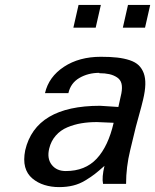

<svg xmlns="http://www.w3.org/2000/svg" viewBox="-20 -743 628 777"><path d="M179.2 -142.1Q169.4 -101.6 189.2 -76.2Q209 -50.8 246.1 -50.8Q324.7 -50.8 371.3 -100.8Q418 -150.9 439.9 -246.1Q374 -249 372.1 -249Q338.4 -249 309.3 -244.1Q280.3 -239.3 252.7 -227.8Q225.1 -216.3 205.8 -194.3Q186.5 -172.4 179.2 -142.1ZM381.8 -446.8V-448.2Q336.9 -448.2 301.5 -427.7Q266.1 -407.2 256.8 -366.2H162.1Q177.2 -432.1 238.8 -472.7Q300.3 -513.2 388.2 -513.2Q426.8 -513.2 454.6 -510Q482.4 -506.8 505.1 -499.3Q527.8 -491.7 541.3 -478.8Q554.7 -465.8 561.8 -446.5Q568.8 -427.2 568.1 -400.9Q567.4 -374.5 559.1 -339.8Q553.2 -314.5 542.2 -275.4Q531.2 -236.3 529.8 -230L508.8 -143.1L506.8 -134.8Q490.2 -66.9 490.2 1H397Q391.6 -24.9 402.8 -71.8Q377.9 -49.8 363.5 -38.6Q349.1 -27.3 325.4 -12.9Q301.8 1.5 275.9 7.8Q250 14.2 219.2 14.2Q187.5 14.2 159.9 5.6Q132.3 -2.9 110.8 -21Q89.4 -39.1 81.8 -67.1Q74.2 -95.2 82 -134.8Q124 -314.9 384.8 -314.9Q392.6 -314.9 419.4 -312.7Q446.3 -310.5 459 -310.1L471.2 -365.2Q475.6 -388.7 471.7 -404.5Q467.8 -420.4 453.9 -429.7Q439.9 -439 422.4 -442.9Q404.8 -446.8 381.8 -446.8ZM367.2 -630.9H276.9L297.9 -723.1H388.2ZM566.9 -630.9H477.1L498 -723.1H587.9Z"/></svg>

Font: Perun
Style: Italic
Weight: 400
Italic angle: -12°
Foundry: Stefan Peev, Context Ltd
Version: Version 001.000